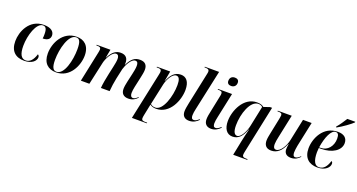

<svg xmlns="http://www.w3.org/2000/svg" viewBox="-52 -1575 4893 2629"><g transform="rotate(20 2394.0 -260.5)"><path d="M240 10C355 10 409 -51 409 -100C409 -121 399 -133 388 -138C360 -46 316 -2 258 -2C193 -2 160 -59 160 -179C160 -331 224 -534 320 -534C360 -534 379 -503 379 -431C380 -405 378 -383 375 -364C454 -364 482 -401 482 -444C482 -497 440 -545 330 -545C118 -545 35 -340 35 -203C35 -57 114 10 240 10Z M703 10C906 10 997 -196 997 -340C997 -486 912 -546 809 -546C603 -546 511 -345 511 -196C511 -57 588 10 703 10ZM707 0C659 0 634 -40 634 -148C634 -307 693 -536 803 -536C853 -536 873 -496 873 -387C873 -228 820 0 707 0Z M1757 9C1820 9 1860 -20 1889 -52L1884 -60C1864 -40 1841 -20 1815 -20C1788 -20 1774 -42 1774 -80C1774 -105 1779 -138 1786 -172L1819 -323C1826 -358 1837 -402 1837 -440C1837 -506 1805 -546 1730 -546C1651 -546 1605 -506 1557 -410H1555C1556 -417 1556 -428 1556 -437C1556 -499 1528 -546 1449 -546C1383 -546 1329 -513 1280 -413H1277L1300 -536H1099L1098 -526H1111C1146 -526 1164 -519 1164 -490C1164 -479 1161 -460 1157 -442L1064 0H1188L1261 -332C1274 -392 1333 -512 1393 -512C1428 -512 1435 -479 1435 -450C1435 -419 1426 -373 1416 -328L1392 -218C1378 -156 1359 -54 1356 0H1483C1486 -51 1499 -140 1511 -195L1543 -341C1558 -397 1612 -513 1673 -513C1712 -513 1714 -476 1714 -449C1714 -412 1701 -357 1695 -328L1668 -209C1658 -163 1651 -126 1651 -94C1651 -29 1687 9 1757 9Z M2039 -438 1895 240H2112L2114 230H2090C2052 230 2032 225 2032 193C2032 182 2035 163 2038 148L2061 36C2066 14 2068 2 2072 -18C2095 -1 2121 10 2161 10C2361 10 2454 -218 2454 -370C2454 -490 2404 -546 2326 -546C2234 -546 2184 -482 2147 -389H2144L2171 -536H1978L1976 -526H1993C2030 -526 2047 -518 2047 -488C2047 -479 2044 -461 2039 -438ZM2145 -2C2111 -2 2088 -16 2075 -29L2142 -340C2158 -410 2211 -513 2270 -513C2313 -513 2328 -469 2328 -394C2328 -236 2259 -2 2145 -2Z M2642 10C2708 10 2749 -21 2780 -53L2774 -61C2751 -40 2726 -22 2701 -22C2672 -22 2662 -41 2662 -78C2662 -100 2668 -143 2676 -175L2802 -760H2594L2592 -750H2609C2647 -750 2662 -738 2662 -712C2662 -703 2659 -686 2655 -669L2560 -220C2550 -171 2541 -124 2541 -91C2541 -28 2575 10 2642 10Z M3021 -635C3058 -635 3093 -657 3093 -707C3093 -747 3066 -761 3033 -761C2995 -761 2962 -740 2962 -689C2962 -651 2987 -635 3021 -635ZM2963 10C3024 10 3067 -22 3097 -54L3091 -63C3068 -41 3043 -22 3017 -22C2991 -22 2982 -41 2981 -76C2981 -99 2987 -140 2995 -173L3072 -536H2868L2866 -526H2880C2918 -526 2933 -518 2933 -490C2933 -478 2931 -463 2927 -447L2880 -219C2869 -169 2861 -127 2861 -93C2861 -27 2898 10 2963 10Z M3413 32 3371 240H3575L3577 229H3554C3520 229 3500 221 3500 192C3500 184 3502 165 3506 147L3652 -546H3623L3534 -516C3514 -533 3487 -546 3435 -546C3240 -546 3144 -321 3144 -168C3144 -63 3188 10 3275 10C3359 10 3413 -47 3453 -159H3457C3448 -123 3422 -15 3413 32ZM3332 -21C3296 -21 3269 -55 3269 -152C3269 -321 3342 -533 3459 -533C3487 -533 3507 -523 3520 -509L3459 -217C3442 -130 3387 -21 3332 -21Z M4126 10C4189 10 4228 -20 4257 -52L4252 -59C4229 -36 4205 -18 4180 -18C4155 -18 4144 -38 4144 -77C4144 -102 4150 -147 4156 -177L4232 -536H4106L4039 -217C4022 -131 3959 -25 3899 -25C3867 -25 3855 -48 3855 -91C3855 -116 3863 -166 3872 -204L3942 -536H3739L3737 -526H3753C3788 -526 3804 -519 3804 -491C3804 -480 3799 -455 3794 -428L3750 -214C3743 -179 3733 -133 3733 -100C3733 -41 3759 9 3838 9C3924 9 3985 -46 4030 -155H4035C4031 -136 4027 -97 4027 -81C4027 -32 4053 10 4126 10Z M4565 -606 4564 -596H4575C4644 -633 4754 -712 4786 -746L4788 -756H4672C4644 -710 4601 -646 4565 -606ZM4512 10C4629 10 4684 -56 4684 -103C4684 -125 4677 -135 4665 -139C4641 -58 4600 -1 4530 -1C4471 -1 4437 -59 4437 -185C4437 -201 4439 -234 4441 -248H4476C4634 -248 4752 -324 4752 -430C4752 -504 4702 -546 4614 -546C4399 -546 4310 -338 4310 -196C4310 -57 4390 10 4512 10ZM4463 -258H4442C4466 -413 4519 -534 4585 -534C4618 -534 4634 -511 4634 -453C4634 -345 4565 -258 4463 -258Z"/></g></svg>

Font: Noto Serif Display SemiCondensed SemiBold
Style: Italic
Weight: 600
Width: 4
Italic angle: -12°
Designer: Monotype Design Team
Foundry: Monotype Imaging Inc.
Version: Version 2.009